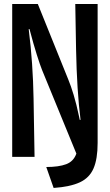

<svg xmlns="http://www.w3.org/2000/svg" viewBox="-20 -805 540 944"><path d="M243.7 119.1 207.5 16.1Q268.6 16.1 305.2 2.4Q341.8 -11.2 355.5 -49.8L187 -460.4Q176.8 -485.8 160.9 -536.1Q145 -586.4 125 -662.1H121.1Q131.8 -576.7 137.7 -491.2Q143.6 -405.8 145 -321.3L149.9 -33.7H40V-785.2H166L315.9 -413.6Q328.6 -383.3 342.3 -337.9Q356 -292.5 368.7 -231.9L372.1 -215.8H376Q357.9 -359.4 354 -562.5L350.1 -785.2H460V-102.1Q460 -23.4 439.9 22.9Q419.9 69.3 372.8 91.3Q325.7 113.3 243.7 119.1Z"/></svg>

Font: BIZ UDGothic
Style: Bold
Weight: 700
Monospace: yes
Designer: TypeBank Co., Ltd.
Foundry: Morisawa Inc.
Version: Version 1.05